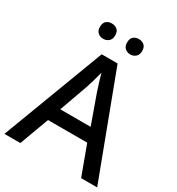

<svg xmlns="http://www.w3.org/2000/svg" viewBox="-211 -1041 1077 1171"><g transform="rotate(30 327.0 -455.5)"><path d="M540 0 464 -206H188L112 0H0L271 -717H383L653 0ZM362 -501Q359 -512 351.5 -534Q344 -556 337 -580Q330 -604 326 -619Q318 -588 308 -553Q298 -518 292 -501L220 -300H434ZM178 -857Q178 -886 193.5 -898.5Q209 -911 231 -911Q253 -911 269 -898.5Q285 -886 285 -857Q285 -830 269 -816.5Q253 -803 231 -803Q209 -803 193.5 -816.5Q178 -830 178 -857ZM369 -857Q369 -886 384.5 -898.5Q400 -911 422 -911Q443 -911 459 -898.5Q475 -886 475 -857Q475 -830 459 -816.5Q443 -803 422 -803Q400 -803 384.5 -816.5Q369 -830 369 -857Z"/></g></svg>

Font: Noto Sans Bengali Medium
Style: Regular
Weight: 500
Designer: Jelle Bosma - Monotype Design Team
Foundry: Monotype Imaging Inc.
Version: Version 2.003; ttfautohint (v1.8.4.7-5d5b)